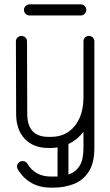

<svg xmlns="http://www.w3.org/2000/svg" viewBox="-20 -674 506 881"><path d="M62 104Q58 98 58 90Q58 80 65.5 72.5Q73 65 84 65Q97 65 105 76Q140 136 213 136H225Q235 136 244 136V2Q229 5 214 5H202Q133 5 93.5 -37Q54 -79 54 -152L53 -484Q53 -495 60.5 -502Q68 -509 78 -509Q89 -509 96.5 -502Q104 -495 104 -484L105 -152Q105 -46 202 -46H214Q282 -46 322.5 -95.5Q363 -145 363 -229V-484Q363 -495 370 -502Q377 -509 388 -509Q399 -509 406 -502Q413 -495 413 -484V5Q413 74 387 114Q361 154 318 170.5Q275 187 225 187H213Q114 187 62 104ZM363 5V-69Q334 -32 294 -13V127Q327 116 345 87.5Q363 59 363 5ZM351 -654Q361 -654 368.5 -646.5Q376 -639 376 -629Q376 -618 368.5 -610.5Q361 -603 351 -603H116Q105 -603 97.5 -610.5Q90 -618 90 -629Q90 -639 97.5 -646.5Q105 -654 116 -654Z"/></svg>

Font: Libertine Sup
Style: Regular
Weight: 400
Designer: Bastien Sozeau
Foundry: NBR — Bastien Sozeau
Version: Version 2.003; ttfautohint (v1.8.4.7-5d5b);gftools[0.9.33]